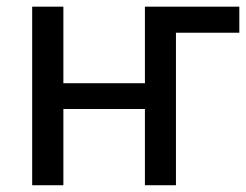

<svg xmlns="http://www.w3.org/2000/svg" viewBox="-20 -548 728 568"><path d="M75.2 0V-528.3H167.5V-301.8H408.7V-528.3H688V-451.2H500.5V0H408.7V-225.6H167.5V0Z"/></svg>

Font: Bert Sans Medium
Style: Regular
Weight: 500
Designer: Christian Robertson, Adam Twardoch, & Cristiano Sobral
Foundry: Google
Version: Version 12.135;January 10, 2020;FontCreator 12.0.0.2547 64-b